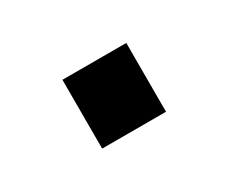

<svg xmlns="http://www.w3.org/2000/svg" viewBox="-40 -225 380 319"><g transform="rotate(-30 150.0 -66.0)"><path d="M211 0H88.5V-132H211Z"/></g></svg>

Font: Acari Sans
Style: Bold
Weight: 700
Designer: Alfredo Marco Pradil and Stefan Peev (font) & Cristiano Sobral (main changes)
Foundry: Alfredo Marco Pradil and Stefan Peev (font) & Cristiano Sobral (main changes)
Version: Version 1.063; ttfautohint (v1.8.3)